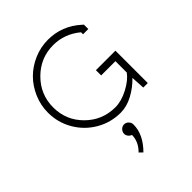

<svg xmlns="http://www.w3.org/2000/svg" viewBox="-198 -577 897 897"><g transform="rotate(-45 250.0 -129.0)"><path d="M276.9 -438Q191.9 -438 131.3 -377.4Q70.8 -316.9 70.8 -231.9Q70.8 -146.5 131.1 -86.7Q191.4 -26.9 276.9 -26.9Q316.9 -26.9 361.8 -50.3Q406.7 -73.7 429.2 -104V-179.2H335V-213.9H463.9V0H434.1L430.2 -66.9H429.2Q398.9 -35.2 358.2 -13.2Q317.4 8.8 276.9 8.8Q211.4 8.8 156 -23.4Q100.6 -55.7 68.4 -111.1Q36.1 -166.5 36.1 -231.9Q36.1 -280.8 55.4 -325.4Q74.7 -370.1 106.9 -402.3Q139.2 -434.6 183.8 -453.9Q228.5 -473.1 276.9 -473.1Q369.6 -473.1 439.9 -409.2L445.8 -403.8V-375H411.1V-388.2Q351.1 -438 276.9 -438ZM217.8 89.8Q217.8 77.1 227.1 67.6Q236.3 58.1 249 58.1Q261.7 58.1 270.8 67.6Q279.8 77.1 279.8 89.8Q279.8 155.3 220.2 214.8L204.1 199.2Q240.2 163.1 240.2 119.1Q231 116.2 224.4 107.9Q217.8 99.6 217.8 89.8Z"/></g></svg>

Font: RawengulkPcs
Style: Regular
Weight: 400
Version: Version 0.92